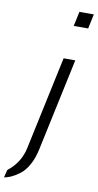

<svg xmlns="http://www.w3.org/2000/svg" viewBox="-123 -841 561 1101"><g transform="rotate(10 157.5 -291.0)"><path d="M271 -518 157 16Q146 71 123.5 111.5Q101 152 73.5 172Q46 192 26 201Q6 210 -15 214Q-13 206 -9.5 191Q-6 176 -4 169Q68 113 87 26L203 -518ZM330 -796 312 -711H228L246 -796Z"/></g></svg>

Font: Afta sans
Style: Italic
Weight: 400
Italic angle: -12°
Designer: par.qink
Foundry: Oriol Esparraguera Font
Version: Version 1.000